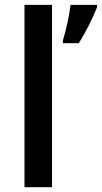

<svg xmlns="http://www.w3.org/2000/svg" viewBox="-20 -780 424 800"><path d="M196.8 0H82V-759.8H196.8ZM242.2 -611.8Q265.1 -689 273.9 -759.8H384.3V-750Q373 -719.7 351.1 -676Q329.1 -632.3 308.1 -600.1H242.2Z"/></svg>

Font: f0_21440          
Style: Regular
Weight: 600
Foundry: Ascender Corporation
Version: Version 1.10